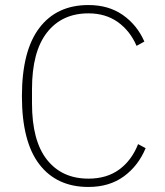

<svg xmlns="http://www.w3.org/2000/svg" viewBox="-20 -730 653 762"><path d="M331 12Q205 12 136 -78Q67 -168 67 -348Q67 -528 136 -619Q205 -710 331 -710Q411 -710 467.5 -670.5Q524 -631 553 -565L522 -548Q496 -608 447.5 -642.5Q399 -677 331 -677Q226 -677 166.5 -601Q107 -525 107 -376V-320Q107 -171 166.5 -96Q226 -21 331 -21Q404 -21 453.5 -57.5Q503 -94 528 -158L558 -142Q529 -72 471.5 -30Q414 12 331 12Z"/></svg>

Font: IBM Plex Sans ExtLt
Style: Regular
Weight: 200
Designer: Mike Abbink, Paul van der Laan, Pieter van Rosmalen
Foundry: Bold Monday
Version: Version 3.005